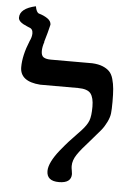

<svg xmlns="http://www.w3.org/2000/svg" viewBox="-62 -791 591 844"><g transform="rotate(5 233.5 -369.5)"><path d="M105 -556.2Q105 -535.6 116 -528.8Q127 -522 147.9 -522H315.9H331.1Q358.4 -520.5 377 -512.9Q395.5 -505.4 407 -493.7Q418.5 -481.9 424.3 -460.9Q430.2 -439.9 432.1 -417.7Q434.1 -395.5 434.1 -360.8Q434.1 -327.6 432.1 -310.1Q430.2 -292.5 419.7 -271Q409.2 -249.5 396 -233.4Q382.8 -217.3 351.1 -181.2Q314 -140.6 296.9 -115Q279.8 -89.4 279.8 -64Q279.8 -56.2 282.2 -43.9Q284.2 -32.2 284.2 -28.8Q284.2 11.2 230 11.2Q175.8 11.2 175.8 -33.2Q175.8 -51.8 187.7 -75.9Q199.7 -100.1 221.4 -127Q243.2 -153.8 257.1 -169.2Q271 -184.6 291 -205.1Q304.2 -218.3 309.1 -224.1Q332.5 -249.5 340.3 -270Q348.1 -290.5 348.1 -332Q348.1 -371.1 334 -389.6Q319.8 -408.2 276.9 -408.2H126H110.8Q21 -414.6 21 -478Q21 -529.8 47.9 -595.2Q57.1 -613.8 57.1 -629.9Q57.1 -649.9 40 -654.8Q35.6 -656.2 29.8 -659.2Q-7.8 -674.3 -7.8 -693.8Q-7.8 -734.4 62 -750Q66.9 -723.1 78.1 -719.2Q100.6 -712.9 116.7 -701.7Q132.8 -690.4 132.8 -674.8Q132.8 -672.4 123.8 -638.9Q114.7 -605.5 111.8 -597.2H112.8Q105 -574.7 105 -556.2Z"/></g></svg>

Font: Common Serif
Style: Bold
Weight: 700
Designer: Philipp H. Poll, Khaled Hosny
Foundry: Stefan Peev, Context Ltd.
Version: Version 1.026